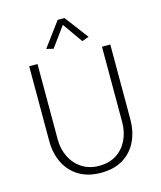

<svg xmlns="http://www.w3.org/2000/svg" viewBox="-130 -987 919 1093"><g transform="rotate(-15 329.0 -440.5)"><path d="M139 -680H90V-239Q90 -167 118 -110Q146 -53 199.5 -20.5Q253 12 329 12Q407 12 460 -20.5Q513 -53 540.5 -110Q568 -167 568 -239V-680H519V-236Q519 -178 496.5 -131Q474 -84 431.5 -56.5Q389 -29 329 -29Q272 -29 229 -56.5Q186 -84 162.5 -131Q139 -178 139 -236ZM336 -858 419 -740 460 -754 355 -893H315L209 -750L250 -740Z"/></g></svg>

Font: Catamaran Thin
Style: Regular
Weight: 100
Designer: Pria Ravichandran
Version: Version 2.000